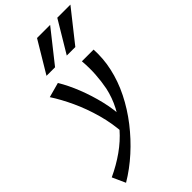

<svg xmlns="http://www.w3.org/2000/svg" viewBox="-353 -789 1159 1159"><g transform="rotate(-45 226.5 -210.0)"><path d="M-16 289 -54 205Q17 172 77 129.5Q137 87 182 35.5Q227 -16 257.5 -74.5Q288 -133 302 -198Q312 -249 315.5 -304Q319 -359 314 -418H414Q416 -379 413 -339.5Q410 -300 401 -260Q383 -178 343.5 -99Q304 -20 248 52Q192 124 125 184.5Q58 245 -16 289ZM185 72Q180 -20 156 -106.5Q132 -193 97 -268.5Q62 -344 24 -402L119 -428Q153 -372 181.5 -300Q210 -228 228.5 -151Q247 -74 249 1ZM101 -507 222 -709H334L174 -507ZM274 -507 395 -709H507L347 -507Z"/></g></svg>

Font: Ysabeau Infant SemiBold
Style: Italic
Weight: 600
Italic angle: -12°
Designer: Christian Thalmann (Catharsis Fonts)
Version: Version 2.002; featfreeze: ss01,ss02,lnum